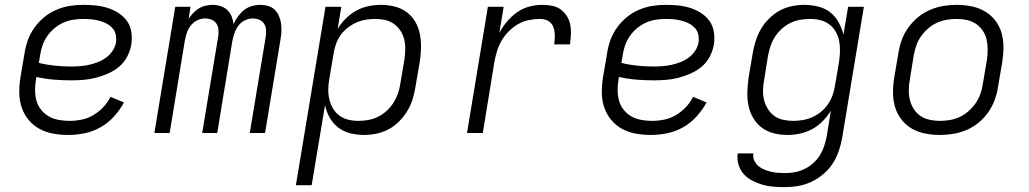

<svg xmlns="http://www.w3.org/2000/svg" viewBox="-20 -548 4240 791"><path d="M261 8Q230 8 199.5 2.5Q169 -3 143 -17Q117 -31 98 -54Q79 -77 69.5 -105Q60 -133 59.5 -164.5Q59 -196 64 -228L81 -328Q85 -355 94.5 -382Q104 -409 121.5 -433.5Q139 -458 162 -477Q185 -496 212 -507.5Q239 -519 266.5 -523.5Q294 -528 322 -528Q348 -528 373.5 -525.5Q399 -523 423 -515.5Q447 -508 468 -494.5Q489 -481 503 -461.5Q517 -442 521 -416.5Q525 -391 521 -365Q517 -340 504.5 -315.5Q492 -291 471 -273.5Q450 -256 425 -245Q400 -234 374.5 -227.5Q349 -221 324 -219Q299 -217 274 -217Q237 -217 201 -220Q165 -223 130 -231L128 -219Q124 -196 124.5 -173.5Q125 -151 131 -131Q137 -111 150.5 -94.5Q164 -78 182 -68Q200 -58 222 -54Q244 -50 267 -50Q291 -50 316 -55Q341 -60 364 -73.5Q387 -87 405.5 -106.5Q424 -126 435 -149L491 -126Q474 -95 449.5 -68Q425 -41 394 -23.5Q363 -6 328.5 1Q294 8 261 8ZM273 -274Q291 -274 310 -275.5Q329 -277 347 -281Q365 -285 383 -292Q401 -299 417 -310.5Q433 -322 444 -339Q455 -356 458 -374Q460 -391 456.5 -406.5Q453 -422 442 -433.5Q431 -445 417 -452Q403 -459 387.5 -463Q372 -467 355.5 -468.5Q339 -470 322 -470Q302 -470 280.5 -466.5Q259 -463 239.5 -454Q220 -445 203 -430.5Q186 -416 173.5 -397.5Q161 -379 154.5 -359Q148 -339 145 -319L140 -289Q171 -281 205 -277.5Q239 -274 273 -274Z M616 0 702 -520H765L757 -470Q765 -483 775.5 -494Q786 -505 799 -513Q812 -521 827 -524.5Q842 -528 856 -528Q873 -528 888.5 -523Q904 -518 916 -507Q928 -496 934 -481Q940 -466 942 -449Q950 -466 961 -481Q972 -496 986 -507Q1000 -518 1017.5 -523Q1035 -528 1052 -528Q1069 -528 1084.5 -523.5Q1100 -519 1111 -508.5Q1122 -498 1128.5 -483.5Q1135 -469 1137.5 -453.5Q1140 -438 1139.5 -421.5Q1139 -405 1136 -388L1072 0H1009L1075 -398Q1077 -412 1076 -426Q1075 -440 1067.5 -451Q1060 -462 1047.5 -467Q1035 -472 1021 -472Q1005 -472 988.5 -464Q972 -456 961.5 -441.5Q951 -427 945.5 -410.5Q940 -394 937 -378L875 0H813L879 -398Q881 -412 880 -426Q879 -440 871.5 -451Q864 -462 851.5 -467Q839 -472 825 -472Q808 -472 792 -464Q776 -456 765 -441.5Q754 -427 749 -410.5Q744 -394 741 -378L679 0Z M1199 215 1321 -520H1386L1371 -428Q1384 -451 1404 -471Q1424 -491 1447.5 -504Q1471 -517 1497.5 -522.5Q1524 -528 1549 -528Q1578 -528 1606 -521Q1634 -514 1655.5 -498Q1677 -482 1691 -458Q1705 -434 1710 -406.5Q1715 -379 1714.5 -350Q1714 -321 1709 -292L1692 -192Q1688 -167 1680.5 -141.5Q1673 -116 1659 -92.5Q1645 -69 1625.5 -49Q1606 -29 1582 -16Q1558 -3 1531.5 2.5Q1505 8 1480 8Q1451 8 1423 1Q1395 -6 1373.5 -22.5Q1352 -39 1338.5 -63Q1325 -87 1319 -115L1264 215ZM1456 -50Q1476 -50 1496.5 -53.5Q1517 -57 1536.5 -66.5Q1556 -76 1572.5 -91Q1589 -106 1600.5 -124Q1612 -142 1619 -161.5Q1626 -181 1629 -202L1646 -302Q1649 -323 1649.5 -344Q1650 -365 1645.5 -384.5Q1641 -404 1630 -421Q1619 -438 1603 -449.5Q1587 -461 1567 -465.5Q1547 -470 1526 -470Q1506 -470 1485.5 -466.5Q1465 -463 1446.5 -454.5Q1428 -446 1411 -432.5Q1394 -419 1382 -401.5Q1370 -384 1363.5 -364.5Q1357 -345 1354 -325L1337 -225Q1333 -204 1332.5 -182Q1332 -160 1336.5 -140Q1341 -120 1351.5 -102Q1362 -84 1378 -72Q1394 -60 1414.5 -55Q1435 -50 1456 -50Z M1904 0 1990 -520H2055L2037 -412Q2050 -437 2069 -459.5Q2088 -482 2111 -498Q2134 -514 2161 -521Q2188 -528 2214 -528Q2235 -528 2255 -524Q2275 -520 2290 -509Q2305 -498 2315.5 -481.5Q2326 -465 2329.5 -445.5Q2333 -426 2332 -405.5Q2331 -385 2328 -365H2263Q2265 -377 2265.5 -389Q2266 -401 2265 -413Q2264 -425 2260 -436Q2256 -447 2247.5 -455Q2239 -463 2228 -466.5Q2217 -470 2205 -470Q2183 -470 2159.5 -465.5Q2136 -461 2115 -449Q2094 -437 2076.5 -419.5Q2059 -402 2047 -381.5Q2035 -361 2028 -338.5Q2021 -316 2017 -294L1969 0Z M2661 8Q2630 8 2599.5 2.5Q2569 -3 2543 -17Q2517 -31 2498 -54Q2479 -77 2469.5 -105Q2460 -133 2459.5 -164.5Q2459 -196 2464 -228L2481 -328Q2485 -355 2494.5 -382Q2504 -409 2521.5 -433.5Q2539 -458 2562 -477Q2585 -496 2612 -507.5Q2639 -519 2666.5 -523.5Q2694 -528 2722 -528Q2748 -528 2773.5 -525.5Q2799 -523 2823 -515.5Q2847 -508 2868 -494.5Q2889 -481 2903 -461.5Q2917 -442 2921 -416.5Q2925 -391 2921 -365Q2917 -340 2904.5 -315.5Q2892 -291 2871 -273.5Q2850 -256 2825 -245Q2800 -234 2774.5 -227.5Q2749 -221 2724 -219Q2699 -217 2674 -217Q2637 -217 2601 -220Q2565 -223 2530 -231L2528 -219Q2524 -196 2524.5 -173.5Q2525 -151 2531 -131Q2537 -111 2550.5 -94.5Q2564 -78 2582 -68Q2600 -58 2622 -54Q2644 -50 2667 -50Q2691 -50 2716 -55Q2741 -60 2764 -73.5Q2787 -87 2805.5 -106.5Q2824 -126 2835 -149L2891 -126Q2874 -95 2849.5 -68Q2825 -41 2794 -23.5Q2763 -6 2728.5 1Q2694 8 2661 8ZM2673 -274Q2691 -274 2710 -275.5Q2729 -277 2747 -281Q2765 -285 2783 -292Q2801 -299 2817 -310.5Q2833 -322 2844 -339Q2855 -356 2858 -374Q2860 -391 2856.5 -406.5Q2853 -422 2842 -433.5Q2831 -445 2817 -452Q2803 -459 2787.5 -463Q2772 -467 2755.5 -468.5Q2739 -470 2722 -470Q2702 -470 2680.5 -466.5Q2659 -463 2639.5 -454Q2620 -445 2603 -430.5Q2586 -416 2573.5 -397.5Q2561 -379 2554.5 -359Q2548 -339 2545 -319L2540 -289Q2571 -281 2605 -277.5Q2639 -274 2673 -274Z M3212 223Q3188 223 3164.5 221Q3141 219 3119.5 212.5Q3098 206 3078 195.5Q3058 185 3043.5 168.5Q3029 152 3022.5 130Q3016 108 3019 84H3084Q3081 100 3087.5 113.5Q3094 127 3104.5 136Q3115 145 3128.5 150.5Q3142 156 3156.5 159.5Q3171 163 3186 164Q3201 165 3216 165Q3236 165 3256.5 161Q3277 157 3296 147.5Q3315 138 3331 123.5Q3347 109 3358 91Q3369 73 3375.5 53Q3382 33 3386 13L3403 -92Q3389 -69 3369.5 -49Q3350 -29 3326 -16Q3302 -3 3275.5 2.5Q3249 8 3224 8Q3195 8 3167.5 1Q3140 -6 3118.5 -22Q3097 -38 3083 -62Q3069 -86 3063.5 -113.5Q3058 -141 3059 -170Q3060 -199 3064 -228L3081 -328Q3085 -353 3093 -378.5Q3101 -404 3114.5 -427.5Q3128 -451 3148 -471Q3168 -491 3191.5 -504Q3215 -517 3241.5 -522.5Q3268 -528 3293 -528Q3322 -528 3350.5 -521Q3379 -514 3400 -497.5Q3421 -481 3434.5 -457Q3448 -433 3455 -405L3474 -520H3539L3449 23Q3444 50 3434.5 77Q3425 104 3409 128Q3393 152 3370 171Q3347 190 3320.5 202Q3294 214 3266.5 218.5Q3239 223 3212 223ZM3248 -50Q3268 -50 3288 -53.5Q3308 -57 3327 -65.5Q3346 -74 3362.5 -87.5Q3379 -101 3391 -118.5Q3403 -136 3410 -155.5Q3417 -175 3420 -195L3437 -295Q3440 -316 3440.5 -338Q3441 -360 3437 -380Q3433 -400 3422.5 -418Q3412 -436 3396 -448Q3380 -460 3359.5 -465Q3339 -470 3318 -470Q3298 -470 3277 -466.5Q3256 -463 3236.5 -453.5Q3217 -444 3200.5 -429Q3184 -414 3172.5 -396Q3161 -378 3154.5 -358.5Q3148 -339 3144 -318L3128 -218Q3124 -197 3123.5 -176Q3123 -155 3128 -135.5Q3133 -116 3143.5 -99Q3154 -82 3170 -70.5Q3186 -59 3206.5 -54.5Q3227 -50 3248 -50Z M3852 8Q3821 8 3791 2Q3761 -4 3736 -18.5Q3711 -33 3693.5 -56Q3676 -79 3667.5 -107Q3659 -135 3659 -166Q3659 -197 3664 -228L3681 -328Q3685 -355 3694.5 -382Q3704 -409 3721.5 -433.5Q3739 -458 3762 -477Q3785 -496 3812 -507.5Q3839 -519 3866.5 -523.5Q3894 -528 3921 -528Q3952 -528 3982 -522Q4012 -516 4037 -501.5Q4062 -487 4080 -464Q4098 -441 4106 -413Q4114 -385 4114 -354Q4114 -323 4109 -292L4092 -192Q4088 -165 4078.5 -138Q4069 -111 4052 -86.5Q4035 -62 4012 -43Q3989 -24 3962 -12.5Q3935 -1 3907 3.5Q3879 8 3852 8ZM3852 -50Q3872 -50 3893 -53.5Q3914 -57 3933.5 -66Q3953 -75 3970 -90Q3987 -105 3999.5 -123Q4012 -141 4019 -161Q4026 -181 4029 -202L4046 -302Q4049 -323 4049 -344.5Q4049 -366 4044.5 -385.5Q4040 -405 4028.5 -422Q4017 -439 4000.5 -450Q3984 -461 3963.5 -465.5Q3943 -470 3922 -470Q3902 -470 3880.5 -466.5Q3859 -463 3839.5 -454Q3820 -445 3803 -430Q3786 -415 3773.5 -397Q3761 -379 3754.5 -359Q3748 -339 3744 -318L3728 -218Q3724 -197 3724 -175.5Q3724 -154 3729 -134.5Q3734 -115 3745 -98Q3756 -81 3772.5 -70Q3789 -59 3810 -54.5Q3831 -50 3852 -50Z"/></svg>

Font: Iosevka Light Extended
Style: Italic
Weight: 300
Width: 7
Italic angle: -9°
Monospace: yes
Designer: Belleve Invis
Foundry: Belleve Invis
Version: Version 32.5.0; ttfautohint (v1.8.4)